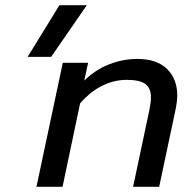

<svg xmlns="http://www.w3.org/2000/svg" viewBox="-20 -723 746 743"><path d="M210 -703H316L178 -503H87ZM223 -480H321L306 -411Q350 -454 403.5 -474.5Q457 -495 511 -495Q587 -495 626.5 -456Q666 -417 666 -353Q666 -334 661 -307L596 0H495L558 -297Q564 -326 564 -347Q564 -382 542.5 -398Q521 -414 470 -414Q422 -414 376 -391.5Q330 -369 290 -323L222 0H121Z"/></svg>

Font: Prompt
Style: Italic
Weight: 400
Italic angle: -12°
Designer: Katatrad Team
Foundry: CadsonDemak
Version: Version 1.001